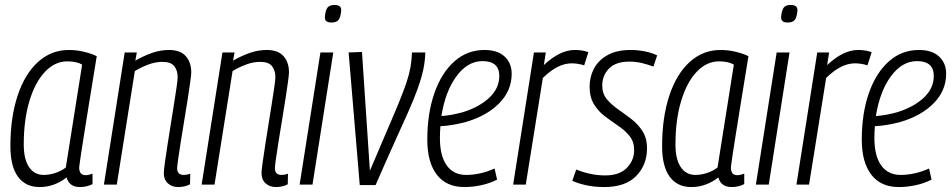

<svg xmlns="http://www.w3.org/2000/svg" viewBox="-20 -746 3844 776"><path d="M303 10Q260 10 249 -29Q227 -11 199 -0.5Q171 10 140 10Q83 10 52.5 -32Q22 -74 22 -155Q22 -271 51 -359Q80 -447 133.5 -495.5Q187 -544 258 -544Q289 -544 318.5 -537Q348 -530 371 -519Q352 -404 339.5 -325.5Q327 -247 319 -197.5Q311 -148 307 -120.5Q303 -93 301.5 -82Q300 -71 300 -69Q300 -38 326 -38Q338 -38 354 -44V-2Q331 10 303 10ZM246 -69 312 -485Q289 -498 252 -498Q202 -498 162 -456Q122 -414 99 -338Q76 -262 76 -162Q76 -102 97.5 -70.5Q119 -39 157 -39Q180 -39 204 -47Q228 -55 246 -69Z M484 -534H533L527 -501Q560 -520 594 -532Q628 -544 663 -544Q709 -544 731 -519Q753 -494 753 -453Q753 -445 749 -415.5Q745 -386 738.5 -344.5Q732 -303 724.5 -258Q717 -213 710.5 -172Q704 -131 700 -102.5Q696 -74 696 -66Q696 -39 723 -39Q728 -39 734.5 -40Q741 -41 749 -44L748 -1Q736 5 724 7.5Q712 10 700 10Q675 10 658.5 -5Q642 -20 642 -46Q642 -56 646 -86Q650 -116 656.5 -157Q663 -198 670 -242.5Q677 -287 683.5 -327Q690 -367 694 -396Q698 -425 698 -434Q698 -461 684.5 -478.5Q671 -496 636 -496Q609 -496 580.5 -485.5Q552 -475 525 -459L452 0H400Z M879 -534H928L922 -501Q955 -520 989 -532Q1023 -544 1058 -544Q1104 -544 1126 -519Q1148 -494 1148 -453Q1148 -445 1144 -415.5Q1140 -386 1133.5 -344.5Q1127 -303 1119.5 -258Q1112 -213 1105.5 -172Q1099 -131 1095 -102.5Q1091 -74 1091 -66Q1091 -39 1118 -39Q1123 -39 1129.5 -40Q1136 -41 1144 -44L1143 -1Q1131 5 1119 7.5Q1107 10 1095 10Q1070 10 1053.5 -5Q1037 -20 1037 -46Q1037 -56 1041 -86Q1045 -116 1051.5 -157Q1058 -198 1065 -242.5Q1072 -287 1078.5 -327Q1085 -367 1089 -396Q1093 -425 1093 -434Q1093 -461 1079.5 -478.5Q1066 -496 1031 -496Q1004 -496 975.5 -485.5Q947 -475 920 -459L847 0H795Z M1332 -726Q1360 -726 1359 -704Q1357 -678 1349 -666.5Q1341 -655 1319 -655Q1292 -655 1293 -677Q1295 -703 1303 -714.5Q1311 -726 1332 -726ZM1191 0 1275 -534H1327L1243 0Z M1498 2H1434L1389 -534L1443 -536L1475 -56Q1516 -153 1545 -220Q1574 -287 1593 -333.5Q1612 -380 1623 -413Q1634 -446 1639 -474Q1644 -502 1645 -534H1699Q1698 -498 1690.5 -463.5Q1683 -429 1668.5 -388.5Q1654 -348 1630.5 -295Q1607 -242 1574 -169.5Q1541 -97 1498 2Z M1989 -20Q1960 -5 1925 2.5Q1890 10 1857 10Q1784 10 1745.5 -40Q1707 -90 1707 -182Q1707 -287 1735.5 -369Q1764 -451 1816 -497.5Q1868 -544 1938 -544Q1991 -544 2019.5 -517.5Q2048 -491 2048 -448Q2048 -380 1998 -329Q1948 -278 1863 -253Q1837 -246 1810.5 -241.5Q1784 -237 1760 -236Q1758 -212 1758 -188Q1758 -116 1785.5 -77.5Q1813 -39 1864 -39Q1890 -39 1919 -45Q1948 -51 1979 -65ZM1930 -499Q1870 -499 1825 -438Q1780 -377 1764 -277Q1808 -280 1855 -294Q1920 -315 1959 -352.5Q1998 -390 1998 -439Q1998 -499 1930 -499Z M2186 -534 2178 -483Q2243 -544 2303 -544Q2335 -544 2358 -535L2341 -482Q2316 -490 2290 -490Q2264 -490 2235.5 -476.5Q2207 -463 2174 -431L2105 0H2054L2138 -534Z M2293 -15 2309 -61Q2332 -51 2363 -44Q2394 -37 2426 -37Q2484 -37 2513.5 -67.5Q2543 -98 2543 -139Q2543 -173 2525 -195.5Q2507 -218 2480 -236.5Q2453 -255 2426 -275Q2399 -295 2381 -324Q2363 -353 2363 -396Q2363 -435 2380.5 -468.5Q2398 -502 2435 -523Q2472 -544 2529 -544Q2559 -544 2588 -538Q2617 -532 2636 -522L2621 -477Q2600 -485 2575 -491Q2550 -497 2524 -497Q2468 -497 2441 -468.5Q2414 -440 2414 -401Q2414 -368 2432 -346Q2450 -324 2477 -305Q2504 -286 2531 -265.5Q2558 -245 2576.5 -216.5Q2595 -188 2595 -146Q2595 -80 2551.5 -35Q2508 10 2422 10Q2383 10 2350.5 3Q2318 -4 2293 -15Z M2937 10Q2894 10 2883 -29Q2861 -11 2833 -0.5Q2805 10 2774 10Q2717 10 2686.5 -32Q2656 -74 2656 -155Q2656 -271 2685 -359Q2714 -447 2767.5 -495.5Q2821 -544 2892 -544Q2923 -544 2952.5 -537Q2982 -530 3005 -519Q2986 -404 2973.5 -325.5Q2961 -247 2953 -197.5Q2945 -148 2941 -120.5Q2937 -93 2935.5 -82Q2934 -71 2934 -69Q2934 -38 2960 -38Q2972 -38 2988 -44V-2Q2965 10 2937 10ZM2880 -69 2946 -485Q2923 -498 2886 -498Q2836 -498 2796 -456Q2756 -414 2733 -338Q2710 -262 2710 -162Q2710 -102 2731.5 -70.5Q2753 -39 2791 -39Q2814 -39 2838 -47Q2862 -55 2880 -69Z M3176 -726Q3204 -726 3203 -704Q3201 -678 3193 -666.5Q3185 -655 3163 -655Q3136 -655 3137 -677Q3139 -703 3147 -714.5Q3155 -726 3176 -726ZM3035 0 3119 -534H3171L3087 0Z M3331 -534 3323 -483Q3388 -544 3448 -544Q3480 -544 3503 -535L3486 -482Q3461 -490 3435 -490Q3409 -490 3380.5 -476.5Q3352 -463 3319 -431L3250 0H3199L3283 -534Z M3745 -20Q3716 -5 3681 2.5Q3646 10 3613 10Q3540 10 3501.5 -40Q3463 -90 3463 -182Q3463 -287 3491.5 -369Q3520 -451 3572 -497.5Q3624 -544 3694 -544Q3747 -544 3775.5 -517.5Q3804 -491 3804 -448Q3804 -380 3754 -329Q3704 -278 3619 -253Q3593 -246 3566.5 -241.5Q3540 -237 3516 -236Q3514 -212 3514 -188Q3514 -116 3541.5 -77.5Q3569 -39 3620 -39Q3646 -39 3675 -45Q3704 -51 3735 -65ZM3686 -499Q3626 -499 3581 -438Q3536 -377 3520 -277Q3564 -280 3611 -294Q3676 -315 3715 -352.5Q3754 -390 3754 -439Q3754 -499 3686 -499Z"/></svg>

Font: Georama SemiCondensed Light
Style: Italic
Weight: 300
Width: 4
Italic angle: -9°
Designer: Jean-Baptiste Levee
Foundry: Production Type
Version: Version 1.000